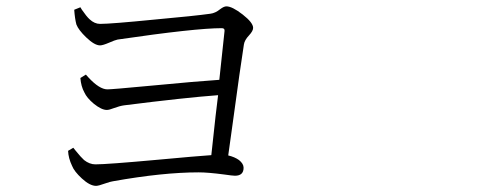

<svg xmlns="http://www.w3.org/2000/svg" viewBox="-20 -654 1540 610"><path d="M285.2 -63.5Q265.6 -63.5 240.2 -86.9Q215.8 -109.4 209 -127Q197.3 -151.4 196.3 -174.8L212.9 -184.6Q215.8 -181.6 220.7 -174.8Q237.3 -154.3 247.1 -145.5Q264.6 -131.8 283.2 -131.8Q319.3 -131.8 481.4 -146.5Q607.4 -158.2 651.4 -161.1Q655.3 -196.3 665 -286.1Q669.9 -330.1 672.9 -351.6Q567.4 -343.8 374 -319.3Q360.4 -317.4 341.8 -310.5Q327.1 -304.7 319.3 -304.7Q302.7 -304.7 278.3 -324.2Q255.9 -342.8 248 -360.4Q237.3 -379.9 235.4 -406.2L252.9 -417Q255.9 -414.1 260.7 -408.2Q295.9 -370.1 321.3 -370.1Q335.9 -370.1 450.2 -380.9Q614.3 -396.5 676.8 -400.4L693.4 -555.7Q694.3 -564.5 684.6 -564.5Q600.6 -564.5 353.5 -528.3Q344.7 -526.4 327.1 -518.6Q306.6 -509.8 297.9 -509.8Q280.3 -509.8 253.9 -535.2Q229.5 -558.6 222.7 -576.2Q217.8 -594.7 215.8 -623L235.4 -630.9Q237.3 -627.9 240.2 -623Q254.9 -601.6 264.6 -592.8Q280.3 -578.1 297.9 -578.1Q332 -578.1 470.7 -591.8Q599.6 -603.5 648.4 -610.4Q664.1 -612.3 679.7 -625Q691.4 -633.8 699.2 -633.8Q717.8 -633.8 751 -607.9Q784.2 -582 784.2 -565.4Q784.2 -555.7 771.5 -542Q756.8 -526.4 754.9 -512.7Q745.1 -452.1 716.8 -244.1Q709 -185.5 705.1 -160.2Q725.6 -155.3 739.3 -145.5Q753.9 -133.8 753.9 -121.1Q753.9 -95.7 726.6 -95.7Q718.8 -95.7 692.4 -99.6Q640.6 -106.4 611.3 -106.4Q497.1 -106.4 338.9 -78.1Q331.1 -77.1 314.5 -71.3Q293 -63.5 285.2 -63.5Z"/></svg>

Font: Bpmf GenRyu Min R
Style: R
Weight: 400
Foundry: But Ko
Version: Version 1.320